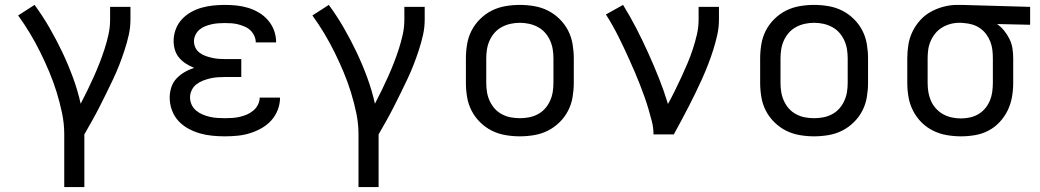

<svg xmlns="http://www.w3.org/2000/svg" viewBox="-20 -548 4240 783"><path d="M242 215V0Q242 -44 233 -87Q224 -130 211 -172Q198 -214 181 -254.5Q164 -295 144.5 -334.5Q125 -374 102.5 -411.5Q80 -449 54 -485L121 -528Q154 -483 182 -434.5Q210 -386 234 -335.5Q258 -285 277.5 -232Q297 -179 309 -125Q323 -152 336.5 -179.5Q350 -207 362.5 -235Q375 -263 386 -291Q397 -319 406.5 -348.5Q416 -378 422.5 -407.5Q429 -437 429 -468V-520H512V-468Q512 -436 505 -405Q498 -374 488 -343.5Q478 -313 466.5 -283.5Q455 -254 441.5 -225.5Q428 -197 414 -168.5Q400 -140 385.5 -111.5Q371 -83 355.5 -55.5Q340 -28 324 0V215Z M897 8Q872 8 846 5.5Q820 3 795.5 -4Q771 -11 748 -23.5Q725 -36 707.5 -55Q690 -74 681 -99Q672 -124 672 -150Q672 -171 678.5 -191.5Q685 -212 699.5 -227.5Q714 -243 733 -254Q752 -265 772 -271Q755 -278 739 -288Q723 -298 711 -312Q699 -326 693.5 -344Q688 -362 688 -381Q688 -405 696.5 -428Q705 -451 721 -468.5Q737 -486 758 -498Q779 -510 802 -516.5Q825 -523 849 -525.5Q873 -528 897 -528Q921 -528 945 -525.5Q969 -523 992 -516Q1015 -509 1036 -496.5Q1057 -484 1073 -465.5Q1089 -447 1097.5 -424Q1106 -401 1106 -377V-375H1023V-376Q1023 -389 1017 -402Q1011 -415 1001 -424.5Q991 -434 978 -439.5Q965 -445 952 -448.5Q939 -452 925 -453Q911 -454 897 -454Q884 -454 870 -453Q856 -452 843 -449Q830 -446 817 -441Q804 -436 793.5 -427Q783 -418 777 -405.5Q771 -393 771 -380Q771 -366 777 -353.5Q783 -341 794.5 -332.5Q806 -324 819 -319.5Q832 -315 845.5 -312Q859 -309 872.5 -308Q886 -307 900 -307H964V-234H900Q884 -234 868.5 -233Q853 -232 838 -228.5Q823 -225 808.5 -219.5Q794 -214 781.5 -204.5Q769 -195 762 -180.5Q755 -166 755 -151Q755 -135 761.5 -121Q768 -107 780 -97Q792 -87 806.5 -81Q821 -75 836 -71.5Q851 -68 866.5 -67Q882 -66 897 -66Q913 -66 928 -67Q943 -68 958 -71.5Q973 -75 987 -81Q1001 -87 1013 -97Q1025 -107 1032 -121Q1039 -135 1039 -150H1122V-149Q1122 -124 1112.5 -99.5Q1103 -75 1085.5 -56Q1068 -37 1045.5 -24.5Q1023 -12 998.5 -4.5Q974 3 948.5 5.5Q923 8 897 8Z M1442 215V0Q1442 -44 1433 -87Q1424 -130 1411 -172Q1398 -214 1381 -254.5Q1364 -295 1344.5 -334.5Q1325 -374 1302.5 -411.5Q1280 -449 1254 -485L1321 -528Q1354 -483 1382 -434.5Q1410 -386 1434 -335.5Q1458 -285 1477.5 -232Q1497 -179 1509 -125Q1523 -152 1536.5 -179.5Q1550 -207 1562.5 -235Q1575 -263 1586 -291Q1597 -319 1606.5 -348.5Q1616 -378 1622.5 -407.5Q1629 -437 1629 -468V-520H1712V-468Q1712 -436 1705 -405Q1698 -374 1688 -343.5Q1678 -313 1666.5 -283.5Q1655 -254 1641.5 -225.5Q1628 -197 1614 -168.5Q1600 -140 1585.5 -111.5Q1571 -83 1555.5 -55.5Q1540 -28 1524 0V215Z M2100 8Q2071 8 2041.5 3Q2012 -2 1986 -15Q1960 -28 1938.5 -49Q1917 -70 1903.5 -96Q1890 -122 1885 -151.5Q1880 -181 1880 -210V-310Q1880 -339 1885 -368.5Q1890 -398 1903.5 -424Q1917 -450 1938.5 -471Q1960 -492 1986 -505Q2012 -518 2041.5 -523Q2071 -528 2100 -528Q2129 -528 2158.5 -523Q2188 -518 2214 -505Q2240 -492 2261.5 -471Q2283 -450 2296.5 -424Q2310 -398 2315 -368.5Q2320 -339 2320 -310V-210Q2320 -181 2315 -151.5Q2310 -122 2296.5 -96Q2283 -70 2261.5 -49Q2240 -28 2214 -15Q2188 -2 2158.5 3Q2129 8 2100 8ZM2100 -66Q2119 -66 2137.5 -69.5Q2156 -73 2173 -82Q2190 -91 2202.5 -105Q2215 -119 2223 -136.5Q2231 -154 2234 -172.5Q2237 -191 2237 -210V-310Q2237 -329 2234 -347.5Q2231 -366 2223 -383.5Q2215 -401 2202.5 -415Q2190 -429 2173 -438Q2156 -447 2137.5 -451Q2119 -455 2100 -455Q2081 -455 2062.5 -451Q2044 -447 2027 -438Q2010 -429 1997.5 -415Q1985 -401 1977 -383.5Q1969 -366 1966 -347.5Q1963 -329 1963 -310V-210Q1963 -191 1966 -172.5Q1969 -154 1977 -136.5Q1985 -119 1997.5 -105Q2010 -91 2027 -82Q2044 -73 2062.5 -69.5Q2081 -66 2100 -66Z M2645 0Q2645 -27 2638.5 -52.5Q2632 -78 2624.5 -103.5Q2617 -129 2608 -154Q2599 -179 2589.5 -203.5Q2580 -228 2569.5 -252.5Q2559 -277 2548 -301.5Q2537 -326 2526 -349.5Q2515 -373 2503 -397Q2491 -421 2478 -444Q2465 -467 2451 -489L2521 -528Q2550 -481 2575.5 -431.5Q2601 -382 2624 -331Q2647 -280 2667.5 -228.5Q2688 -177 2704 -124Q2719 -151 2732.5 -178.5Q2746 -206 2759 -234Q2772 -262 2784 -290.5Q2796 -319 2805.5 -348Q2815 -377 2822 -407Q2829 -437 2829 -468V-520H2912V-468Q2912 -436 2905 -405Q2898 -374 2888.5 -344Q2879 -314 2867.5 -284.5Q2856 -255 2843 -226Q2830 -197 2816 -168.5Q2802 -140 2787.5 -111.5Q2773 -83 2758 -55.5Q2743 -28 2728 0Z M3300 8Q3271 8 3241.5 3Q3212 -2 3186 -15Q3160 -28 3138.5 -49Q3117 -70 3103.5 -96Q3090 -122 3085 -151.5Q3080 -181 3080 -210V-310Q3080 -339 3085 -368.5Q3090 -398 3103.5 -424Q3117 -450 3138.5 -471Q3160 -492 3186 -505Q3212 -518 3241.5 -523Q3271 -528 3300 -528Q3329 -528 3358.5 -523Q3388 -518 3414 -505Q3440 -492 3461.5 -471Q3483 -450 3496.5 -424Q3510 -398 3515 -368.5Q3520 -339 3520 -310V-210Q3520 -181 3515 -151.5Q3510 -122 3496.5 -96Q3483 -70 3461.5 -49Q3440 -28 3414 -15Q3388 -2 3358.5 3Q3329 8 3300 8ZM3300 -66Q3319 -66 3337.5 -69.5Q3356 -73 3373 -82Q3390 -91 3402.5 -105Q3415 -119 3423 -136.5Q3431 -154 3434 -172.5Q3437 -191 3437 -210V-310Q3437 -329 3434 -347.5Q3431 -366 3423 -383.5Q3415 -401 3402.5 -415Q3390 -429 3373 -438Q3356 -447 3337.5 -451Q3319 -455 3300 -455Q3281 -455 3262.5 -451Q3244 -447 3227 -438Q3210 -429 3197.5 -415Q3185 -401 3177 -383.5Q3169 -366 3166 -347.5Q3163 -329 3163 -310V-210Q3163 -191 3166 -172.5Q3169 -154 3177 -136.5Q3185 -119 3197.5 -105Q3210 -91 3227 -82Q3244 -73 3262.5 -69.5Q3281 -66 3300 -66Z M3899 8Q3870 8 3841 3Q3812 -2 3785.5 -15Q3759 -28 3738 -49Q3717 -70 3703.5 -96.5Q3690 -123 3685 -152Q3680 -181 3680 -210V-310Q3680 -338 3684.5 -366Q3689 -394 3701.5 -419.5Q3714 -445 3733 -466Q3752 -487 3777 -500.5Q3802 -514 3829 -521Q3856 -528 3885 -528H3900L4181 -520V-447L4046 -450Q4062 -439 4075 -423Q4088 -407 4097 -388.5Q4106 -370 4109 -350Q4112 -330 4112 -310V-210Q4112 -181 4107 -152.5Q4102 -124 4089.5 -98Q4077 -72 4057 -50.5Q4037 -29 4011.5 -15.5Q3986 -2 3957 3Q3928 8 3899 8ZM3899 -65Q3917 -65 3935.5 -69Q3954 -73 3970 -82.5Q3986 -92 3998 -106.5Q4010 -121 4017 -138Q4024 -155 4026.5 -173.5Q4029 -192 4029 -210V-310Q4029 -327 4027 -344.5Q4025 -362 4018.5 -378.5Q4012 -395 4001.5 -409Q3991 -423 3976.5 -433Q3962 -443 3945 -448Q3928 -453 3911 -454L3900 -455H3891Q3873 -455 3855 -450Q3837 -445 3821.5 -435.5Q3806 -426 3794.5 -412Q3783 -398 3775.5 -381Q3768 -364 3765.5 -346Q3763 -328 3763 -310V-210Q3763 -191 3766 -172.5Q3769 -154 3776.5 -137Q3784 -120 3797 -105.5Q3810 -91 3826.5 -82Q3843 -73 3861.5 -69Q3880 -65 3899 -65Z"/></svg>

Font: Nova
Style: Regular
Weight: 400
Monospace: yes
Designer: Belleve Invis
Foundry: Belleve Invis
Version: Version 24.1.4; ttfautohint (v1.8.4)